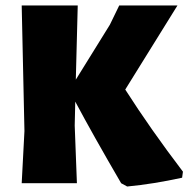

<svg xmlns="http://www.w3.org/2000/svg" viewBox="-20 -667 690 699"><path d="M646 -42 643 -20Q538 3 443 12L421 0Q319 -175 254 -297L252 -210L260 0H59L69 -190L59 -647H263L256 -377L380 -577L414 -647H626L436 -341Q528 -197 646 -42Z"/></svg>

Font: Luna Sans Black
Style: Regular
Weight: 900
Designer: Juan Pablo del Peral
Foundry: Huerta Tipografica
Version: Version 2.001; ttfautohint (v1.5)